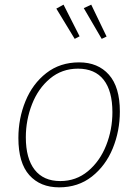

<svg xmlns="http://www.w3.org/2000/svg" viewBox="-20 -798 593 825"><path d="M495 -319Q495 -235 464.5 -160.5Q434 -86 375 -39.5Q316 7 234 7Q153 7 106 -45.5Q59 -98 59 -205Q59 -289 89.5 -363.5Q120 -438 179 -484Q238 -530 320 -530Q401 -530 448 -477Q495 -424 495 -319ZM91 -208Q91 -117 129 -68.5Q167 -20 239 -20Q307 -20 358 -62.5Q409 -105 436 -173Q463 -241 463 -316Q463 -407 425.5 -455Q388 -503 315 -503Q246 -503 195 -460.5Q144 -418 117.5 -350Q91 -282 91 -208ZM322 -642 301 -631 222 -761 253 -778ZM438 -641 417 -631 340 -763 372 -778Z"/></svg>

Font: Bitter Pro ExtraLight
Style: Italic
Weight: 275
Italic angle: -9°
Designer: Sol Matas, and Bitter project Authors
Foundry: Sol Matas
Version: Version 1.010